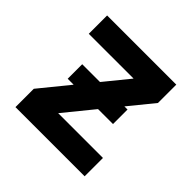

<svg xmlns="http://www.w3.org/2000/svg" viewBox="-142 -657 785 785"><g transform="rotate(45 250.0 -265.0)"><path d="M50 0V-106L309 -424H50V-530H450V-424L191 -106H450V0ZM119 -233V-317H381V-233Z"/></g></svg>

Font: Iosevka SS01
Style: Bold
Weight: 700
Monospace: yes
Designer: Belleve Invis
Foundry: Belleve Invis
Version: 2.3.3; ttfautohint (v1.8.3)